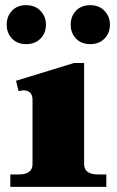

<svg xmlns="http://www.w3.org/2000/svg" viewBox="-20 -724 452 744"><path d="M6 -628Q6 -661 26.5 -682.5Q47 -704 81 -704Q116 -704 137 -682Q158 -660 158 -628Q158 -596 137 -574.5Q116 -553 81 -553Q47 -553 26.5 -574.5Q6 -596 6 -628ZM254 -628Q254 -661 274.5 -682.5Q295 -704 330 -704Q364 -704 385 -682Q406 -660 406 -628Q406 -596 385 -574.5Q364 -553 330 -553Q295 -553 274.5 -574.5Q254 -596 254 -628ZM20 -48H52Q106 -48 106 -88V-337Q106 -357 96 -365.5Q86 -374 71 -374Q66 -374 52 -371L42 -411L267 -480H306V-88Q306 -48 360 -48H392V0H20Z"/></svg>

Font: Taviraj Black
Style: Regular
Weight: 900
Designer: Katatrad Team
Foundry: CadsonDemak
Version: Version 1.030